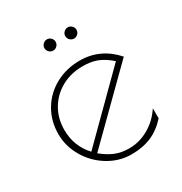

<svg xmlns="http://www.w3.org/2000/svg" viewBox="-150 -723 799 845"><g transform="rotate(-30 249.5 -300.5)"><path d="M178 -585Q178 -596 186.5 -604.5Q195 -613 207 -613Q218 -613 226.5 -604.5Q235 -596 235 -585Q235 -573 226.5 -564.5Q218 -556 207 -556Q195 -556 186.5 -564.5Q178 -573 178 -585ZM284 -585Q284 -596 292.5 -604.5Q301 -613 313 -613Q324 -613 332.5 -604.5Q341 -596 341 -585Q341 -573 332.5 -564.5Q324 -556 313 -556Q301 -556 292.5 -564.5Q284 -573 284 -585ZM459 -117V-66Q422 -25 378 -6.5Q334 12 278 12Q216 12 161.5 -21Q107 -54 74.5 -109Q42 -164 42 -226Q42 -293 74 -346.5Q106 -400 161.5 -430Q217 -460 285 -460Q389 -460 462 -378L148 -68Q181 -41 212 -28.5Q243 -16 282 -16Q334 -16 381 -43Q428 -70 459 -117ZM129 -87 422 -378Q389 -407 358 -419.5Q327 -432 284 -432Q223 -432 175.5 -405.5Q128 -379 101 -333Q74 -287 74 -229Q74 -146 129 -87Z"/></g></svg>

Font: Poiret One
Style: Regular
Weight: 400
Designer: Denis Masharov (denis.masharov@gmail.com), Cyreal (Charset Expansion)
Foundry: Denis Masharov
Version: Version 1.101